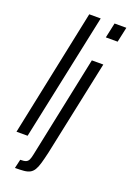

<svg xmlns="http://www.w3.org/2000/svg" viewBox="-178 -804 720 1055"><g transform="rotate(20 182.0 -276.5)"><path d="M-4 0 151 -743H218L61 0ZM280 -655 299 -743H368L349 -655ZM56 190 68 138Q90 138 101 133.5Q112 129 117.5 117Q123 105 127 84L251 -510H318L200 49Q191 88 183.5 114Q176 140 166.5 155.5Q157 171 143 178.5Q129 186 108 188Q87 190 56 190Z"/></g></svg>

Font: Saira UltraCondensed Medium
Style: Italic
Weight: 500
Width: 1
Italic angle: -12°
Designer: Hector Gatti with collaboration of the Omnibus-Type team
Foundry: Omnibus-Type
Version: Version 1.101